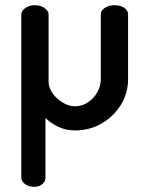

<svg xmlns="http://www.w3.org/2000/svg" viewBox="-20 -494 547 739"><path d="M113 225Q91 225 76.5 214.5Q62 204 62 190V-439Q62 -452 77.5 -463Q93 -474 114 -474Q136 -474 151.5 -463Q167 -452 167 -439V-179Q167 -164 175 -147.5Q183 -131 198 -117Q213 -103 231 -94Q249 -85 269 -85Q296 -85 318.5 -100Q341 -115 354.5 -139Q368 -163 368 -189V-439Q368 -454 384 -464Q400 -474 420 -474Q443 -474 458 -464Q473 -454 473 -439V-189Q473 -136 445.5 -91Q418 -46 371.5 -19Q325 8 269 8Q233 8 203.5 -6.5Q174 -21 155 -40V190Q155 204 143 214.5Q131 225 113 225Z"/></svg>

Font: Dosis ExtraLight SemiBold
Style: Regular
Weight: 600
Version: Version 3.001; ttfautohint (v1.8.2)